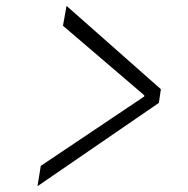

<svg xmlns="http://www.w3.org/2000/svg" viewBox="-20 -623 640 655"><path d="M107.9 12.2 119.1 -57.1 472.2 -293.9V-297.9L194.8 -535.2L207 -603L528.8 -318.8L522 -272Z"/></svg>

Font: Office Code Pro Light Italic
Style: Regular
Weight: 300
Italic angle: -9°
Designer: Nathan Rutzky & Paul D. Hunt
Foundry: Adobe Systems Incorporated
Version: Version 1.004;PS 001.004;hotconv 1.0.70;makeotf.lib2.5.58329